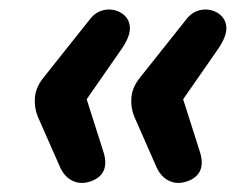

<svg xmlns="http://www.w3.org/2000/svg" viewBox="-20 -474 534 412"><path d="M180 -87Q157 -77 138 -85Q119 -93 109 -115L61 -224Q53 -244 55 -265.5Q57 -287 73 -307L174 -434Q186 -449 203.5 -452.5Q221 -456 237 -448Q256 -438 258.5 -418Q261 -398 241 -369L166 -261L202 -148Q209 -126 203.5 -110.5Q198 -95 180 -87ZM387 -87Q364 -77 345 -85Q326 -93 316 -115L268 -224Q260 -244 262 -265.5Q264 -287 280 -307L381 -434Q393 -449 410.5 -452.5Q428 -456 444 -448Q463 -438 465.5 -418Q468 -398 448 -369L373 -261L409 -148Q416 -126 410.5 -110.5Q405 -95 387 -87Z"/></svg>

Font: Nunito ExtraLight
Style: Bold Italic
Weight: 700
Italic angle: -9°
Version: Version 3.602